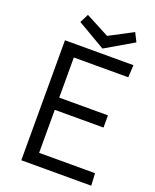

<svg xmlns="http://www.w3.org/2000/svg" viewBox="-170 -1044 924 1141"><g transform="rotate(20 292.0 -473.5)"><path d="M107.4 0H549.8L545.4 -77.6H191.9V-349.6H500V-426.8H191.9V-680.7H536.1L540.5 -758.8H107.4ZM510.7 -892.1 482.9 -947.3 333.5 -868.7 184.1 -947.3 156.2 -892.1 333.5 -788.6Z"/></g></svg>

Font: Duru Sans
Style: Regular
Weight: 400
Designer: Onur Yazıcıgil
Foundry: Onur Yazıcıgil
Version: Version 1.002